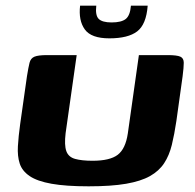

<svg xmlns="http://www.w3.org/2000/svg" viewBox="-20 -654 685 676"><path d="M601 -228Q594 -181 585 -144Q576 -107 558 -79.5Q540 -52 508 -34Q476 -16 424 -7Q372 2 292 2Q212 2 161.5 -7Q111 -16 84.5 -34Q58 -52 49.5 -78Q41 -104 43 -139Q45 -174 51 -217L75 -386Q80 -417 84 -433Q88 -449 101.5 -454.5Q115 -460 146 -460H250L211 -185Q206 -143 213.5 -122Q221 -101 244.5 -94.5Q268 -88 306 -88Q367 -88 394.5 -109Q422 -130 430 -184L469 -460H570Q603 -460 615 -454.5Q627 -449 627 -433Q627 -417 623 -386ZM365 -519Q301 -519 278.5 -550.5Q256 -582 262 -634H319Q315 -600 327.5 -587.5Q340 -575 373 -575Q407 -575 422.5 -587Q438 -599 441 -634H500Q495 -568 463 -543.5Q431 -519 365 -519Z"/></svg>

Font: Genos
Style: Bold Italic
Weight: 700
Italic angle: -8°
Version: Version 1.010